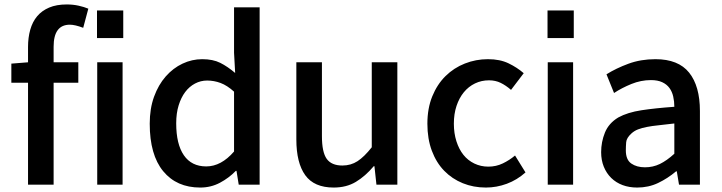

<svg xmlns="http://www.w3.org/2000/svg" viewBox="-20 -830 3243 863"><path d="M354 -705 377 -791Q358 -799 333 -804.5Q308 -810 280 -810Q234 -810 201 -796Q168 -782 147 -757Q126 -732 116 -696.5Q106 -661 106 -619V-550L31 -544V-458H106V0H221V-458H332V-550H221V-620Q221 -719 294 -719Q317 -719 354 -705Z M534 -783H416V-659H534ZM417 0H531V-550H417Z M880 13Q928 13 968.5 -8.5Q1009 -30 1040 -62H1043L1053 0H1147V-797H1032V-593L1037 -502Q1003 -531 970 -547.5Q937 -564 889 -564Q843 -564 800.5 -544Q758 -524 725 -486.5Q692 -449 672.5 -395.5Q653 -342 653 -274Q653 -134 713.5 -60.5Q774 13 880 13ZM907 -82Q841 -82 806.5 -132Q772 -182 772 -276Q772 -321 783 -356.5Q794 -392 812.5 -416.5Q831 -441 856.5 -454.5Q882 -468 911 -468Q942 -468 971.5 -457Q1001 -446 1032 -418V-149Q974 -82 907 -82Z M1480 13Q1537 13 1579.5 -12.5Q1622 -38 1660 -83H1663L1672 0H1766V-550H1651V-168Q1617 -125 1587 -105.5Q1557 -86 1519 -86Q1470 -86 1448.5 -116Q1427 -146 1427 -218V-550H1312V-204Q1312 -98 1352 -42.5Q1392 13 1480 13Z M2164 13Q2212 13 2258 -4Q2304 -21 2342 -55L2295 -131Q2270 -110 2240 -95.5Q2210 -81 2175 -81Q2141 -81 2112 -95Q2083 -109 2063 -134Q2043 -159 2031.5 -195Q2020 -231 2020 -274Q2020 -318 2032 -354Q2044 -390 2065 -415.5Q2086 -441 2115 -455Q2144 -469 2178 -469Q2207 -469 2230.5 -457.5Q2254 -446 2277 -426L2334 -501Q2304 -527 2265.5 -545.5Q2227 -564 2173 -564Q2119 -564 2069.5 -544.5Q2020 -525 1982.5 -488Q1945 -451 1923 -397Q1901 -343 1901 -274Q1901 -206 1921 -152.5Q1941 -99 1976.5 -62.5Q2012 -26 2060 -6.5Q2108 13 2164 13Z M2559 -783H2441V-659H2559ZM2442 0H2556V-550H2442Z M2844 13Q2895 13 2938 -7.5Q2981 -28 3019 -60H3022L3032 0H3126V-331Q3126 -443 3077.5 -503.5Q3029 -564 2926 -564Q2860 -564 2804.5 -543.5Q2749 -523 2706 -496L2740 -412Q2775 -435 2818 -452.5Q2861 -470 2906 -470Q2936 -470 2956.5 -460.5Q2977 -451 2989 -434.5Q3001 -418 3006 -396Q3011 -374 3011 -350Q2926 -344 2863.5 -334.5Q2801 -325 2759 -302Q2716 -276 2699 -234Q2682 -192 2682 -146Q2682 -110 2694 -80.5Q2706 -51 2727.5 -30Q2749 -9 2778.5 2Q2808 13 2844 13ZM2879 -78Q2842 -78 2817.5 -95Q2793 -112 2793 -154Q2793 -171 2794.5 -190.5Q2796 -210 2818 -230Q2831 -242 2848 -248.5Q2865 -255 2888 -259.5Q2911 -264 2941 -267Q2971 -270 3011 -275V-139Q2977 -108 2946 -93Q2915 -78 2879 -78Z"/></svg>

Font: Alpha Sans Medium
Style: Regular
Weight: 500
Designer: [Spoqa Han Sans Neo] Dong-huui Kim  Younghwa Kang  Yujin Lee  [Noto Sans] Ryoko NISHIZUKA  (kana & ideographs); Paul D. 
Foundry: Spoqa (http://www.spoqa-han-sans.com)
Version: Version 1.100;hotconv 1.0.109;makeotfexe 2.5.65596